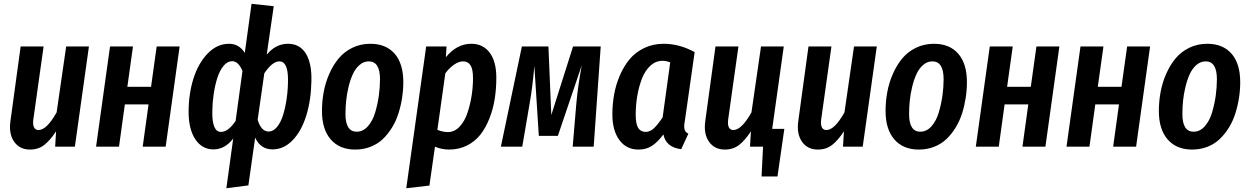

<svg xmlns="http://www.w3.org/2000/svg" viewBox="-20 -774 6591 1013"><path d="M138.2 15.1Q83.5 15.1 54.4 -26.6Q25.4 -68.4 35.2 -136.2L88.9 -528.8H210L155.8 -143.1Q152.3 -115.7 159.7 -101.8Q167 -87.9 183.1 -87.9Q226.6 -87.9 278.8 -181.2L329.1 -528.8H449.2L375 0H271L275.9 -81.1Q245.1 -34.2 213.9 -9.5Q182.6 15.1 138.2 15.1Z M732.9 0 763.7 -223.1H638.7L607.9 0H486.8L560.5 -528.8H681.6L651.9 -315.9H776.9L806.6 -528.8H927.7L854 0Z M1174.3 219.2 1210.4 -43Q1166.5 14.2 1106.4 14.2Q1045.9 14.2 1010.5 -39.1Q975.1 -92.3 975.1 -184.1Q975.1 -278.3 1000.7 -359.6Q1026.4 -440.9 1075.9 -491.9Q1125.5 -543 1188.5 -543Q1241.2 -543 1271.5 -495.1L1307.1 -753.9L1424.3 -741.2L1387.2 -485.8Q1434.6 -543 1499.5 -543Q1562 -543 1593.8 -491.2Q1625.5 -439.5 1623 -346.2Q1621.1 -245.1 1595.7 -163.6Q1570.3 -82 1523.7 -33.9Q1477.1 14.2 1417.5 14.2Q1354.5 14.2 1326.2 -47.9L1290.5 204.1ZM1145.5 -78.1Q1184.6 -78.1 1223.1 -136.2L1259.3 -399.9Q1237.3 -451.2 1205.1 -451.2Q1179.7 -451.2 1159.2 -426.3Q1138.7 -401.4 1126.2 -361.6Q1113.8 -321.8 1107.2 -276.4Q1100.6 -231 1100.1 -186Q1098.6 -78.1 1145.5 -78.1ZM1397.5 -80.1Q1421.9 -80.1 1441.9 -104.5Q1461.9 -128.9 1474.1 -168.9Q1486.3 -209 1492.9 -256.6Q1499.5 -304.2 1499.5 -354Q1499.5 -450.2 1454.1 -450.2Q1417 -450.2 1374.5 -387.2L1339.4 -142.1Q1357.9 -80.1 1397.5 -80.1Z M1854 15.1Q1771.5 15.1 1725.1 -38.3Q1678.7 -91.8 1678.7 -188Q1678.7 -238.8 1687.7 -288.1Q1696.8 -337.4 1717 -383.8Q1737.3 -430.2 1766.4 -465.3Q1795.4 -500.5 1838.6 -521.7Q1881.8 -543 1934.1 -543Q2016.6 -543 2062.3 -490.5Q2107.9 -438 2107.9 -340.8Q2107.9 -299.3 2101.6 -258.1Q2095.2 -216.8 2082.5 -176.5Q2069.8 -136.2 2048.8 -101.8Q2027.8 -67.4 2000.5 -41Q1973.1 -14.6 1935.5 0.2Q1897.9 15.1 1854 15.1ZM1861.8 -79.1Q1895.5 -79.1 1920.9 -107.7Q1946.3 -136.2 1959.5 -180.9Q1972.7 -225.6 1978.8 -269.8Q1984.9 -314 1984.9 -356Q1984.9 -450.2 1925.8 -450.2Q1898.4 -450.2 1876.5 -430.9Q1854.5 -411.6 1841.1 -381.8Q1827.6 -352.1 1818.6 -314Q1809.6 -275.9 1806.2 -240.7Q1802.7 -205.6 1802.7 -172.9Q1802.7 -79.1 1861.8 -79.1Z M2123.5 219.2 2228.5 -528.8H2335.9L2332.5 -472.2Q2390.1 -543 2466.8 -543Q2528.3 -543 2563.5 -496.3Q2598.6 -449.7 2598.6 -363.8Q2598.6 -306.2 2590.3 -252.9Q2582 -199.7 2562.7 -150.4Q2543.5 -101.1 2515.4 -64.7Q2487.3 -28.3 2444.6 -6.6Q2401.9 15.1 2349.6 15.1Q2310.5 15.1 2274.9 0L2245.6 205.1ZM2342.8 -77.1Q2377.4 -77.1 2404.3 -105.2Q2431.2 -133.3 2446 -177.5Q2460.9 -221.7 2468.3 -268.8Q2475.6 -315.9 2475.6 -361.8Q2475.6 -409.2 2462.4 -429.7Q2449.2 -450.2 2422.9 -450.2Q2400.4 -450.2 2375 -432.4Q2349.6 -414.6 2329.6 -387.2L2287.6 -88.9Q2317.4 -77.1 2342.8 -77.1Z M3149.4 -528.8 3112.3 0H3001.5L3020.5 -225.1Q3028.3 -314.9 3049.3 -429.2L2923.3 -57.1H2822.8L2799.3 -426.8Q2789.6 -311.5 2773.4 -222.2L2735.4 0H2622.6L2733.4 -528.8H2873.5L2888.7 -167L3003.4 -528.8Z M3481.9 -543Q3564.9 -543 3645 -499L3593.3 -136.2Q3587.9 -110.8 3591.1 -94Q3594.2 -77.1 3611.8 -68.8L3574.2 13.2Q3493.7 3.4 3480 -64.9Q3451.2 -25.4 3420.7 -5.1Q3390.1 15.1 3349.1 15.1Q3284.7 15.1 3247.8 -35.2Q3210.9 -85.4 3210.9 -169.9Q3210.9 -223.6 3220 -274.9Q3229 -326.2 3250 -375.2Q3271 -424.3 3301.5 -461.2Q3332 -498 3378.4 -520.5Q3424.8 -543 3481.9 -543ZM3475.1 -453.1Q3439.5 -453.1 3411.4 -427.2Q3383.3 -401.4 3366.9 -359.1Q3350.6 -316.9 3342.3 -268.1Q3334 -219.2 3334 -168Q3334 -120.6 3346.9 -99.4Q3359.9 -78.1 3386.2 -78.1Q3410.2 -78.1 3430.7 -97.7Q3451.2 -117.2 3476.1 -154.8L3516.1 -444.8Q3495.6 -453.1 3475.1 -453.1Z M4054.2 -94.2H4118.2L4082 157.2H3998L4005.9 0H3937L3941.9 -81.1Q3911.1 -34.2 3879.9 -9.5Q3848.6 15.1 3804.2 15.1Q3749.5 15.1 3720.5 -26.6Q3691.4 -68.4 3701.2 -136.2L3754.9 -528.8H3876L3821.8 -143.1Q3818.4 -115.7 3825.7 -101.8Q3833 -87.9 3849.1 -87.9Q3892.6 -87.9 3944.8 -181.2L3995.1 -528.8H4115.2Z M4294.9 15.1Q4240.2 15.1 4211.2 -26.6Q4182.1 -68.4 4191.9 -136.2L4245.6 -528.8H4366.7L4312.5 -143.1Q4309.1 -115.7 4316.4 -101.8Q4323.7 -87.9 4339.8 -87.9Q4383.3 -87.9 4435.5 -181.2L4485.8 -528.8H4606L4531.7 0H4427.7L4432.6 -81.1Q4401.9 -34.2 4370.6 -9.5Q4339.4 15.1 4294.9 15.1Z M4827.6 15.1Q4745.1 15.1 4698.7 -38.3Q4652.3 -91.8 4652.3 -188Q4652.3 -238.8 4661.4 -288.1Q4670.4 -337.4 4690.7 -383.8Q4710.9 -430.2 4740 -465.3Q4769 -500.5 4812.3 -521.7Q4855.5 -543 4907.7 -543Q4990.2 -543 5035.9 -490.5Q5081.5 -438 5081.5 -340.8Q5081.5 -299.3 5075.2 -258.1Q5068.8 -216.8 5056.2 -176.5Q5043.5 -136.2 5022.5 -101.8Q5001.5 -67.4 4974.1 -41Q4946.8 -14.6 4909.2 0.2Q4871.6 15.1 4827.6 15.1ZM4835.4 -79.1Q4869.1 -79.1 4894.5 -107.7Q4919.9 -136.2 4933.1 -180.9Q4946.3 -225.6 4952.4 -269.8Q4958.5 -314 4958.5 -356Q4958.5 -450.2 4899.4 -450.2Q4872.1 -450.2 4850.1 -430.9Q4828.1 -411.6 4814.7 -381.8Q4801.3 -352.1 4792.2 -314Q4783.2 -275.9 4779.8 -240.7Q4776.4 -205.6 4776.4 -172.9Q4776.4 -79.1 4835.4 -79.1Z M5374.5 0 5405.3 -223.1H5280.3L5249.5 0H5128.4L5202.1 -528.8H5323.2L5293.5 -315.9H5418.5L5448.2 -528.8H5569.3L5495.6 0Z M5853 0 5883.8 -223.1H5758.8L5728 0H5606.9L5680.7 -528.8H5801.8L5772 -315.9H5897L5926.8 -528.8H6047.9L5974.1 0Z M6269.5 15.1Q6187 15.1 6140.6 -38.3Q6094.2 -91.8 6094.2 -188Q6094.2 -238.8 6103.3 -288.1Q6112.3 -337.4 6132.6 -383.8Q6152.8 -430.2 6181.9 -465.3Q6210.9 -500.5 6254.2 -521.7Q6297.4 -543 6349.6 -543Q6432.1 -543 6477.8 -490.5Q6523.4 -438 6523.4 -340.8Q6523.4 -299.3 6517.1 -258.1Q6510.7 -216.8 6498 -176.5Q6485.4 -136.2 6464.4 -101.8Q6443.4 -67.4 6416 -41Q6388.7 -14.6 6351.1 0.2Q6313.5 15.1 6269.5 15.1ZM6277.3 -79.1Q6311 -79.1 6336.4 -107.7Q6361.8 -136.2 6375 -180.9Q6388.2 -225.6 6394.3 -269.8Q6400.4 -314 6400.4 -356Q6400.4 -450.2 6341.3 -450.2Q6314 -450.2 6292 -430.9Q6270 -411.6 6256.6 -381.8Q6243.2 -352.1 6234.1 -314Q6225.1 -275.9 6221.7 -240.7Q6218.3 -205.6 6218.3 -172.9Q6218.3 -79.1 6277.3 -79.1Z"/></svg>

Font: Fira Sans Compressed Medium
Style: Italic
Weight: 500
Width: 3
Italic angle: -8°
Designer: Carrois Corporate & Edenspiekermann AG
Foundry: Carrois Corporate GbR & Edenspiekermann AG
Version: Version 4.203;PS 004.203;hotconv 1.0.88;makeotf.lib2.5.64775